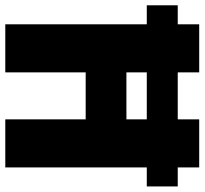

<svg xmlns="http://www.w3.org/2000/svg" viewBox="-46 -710 754 707"><g transform="rotate(90 330.5 -357.0)"><path d="M67 0V-521H-3V-635H67V-714H244V-635H417V-714H594V-635H664V-521H594V0H417V-296H244V0ZM244 -446H417V-521H244Z"/></g></svg>

Font: Noto Sans Telugu Condensed Black
Style: Regular
Weight: 900
Width: 3
Designer: Jelle Bosma - Monotype Design Team
Foundry: Monotype Imaging Inc.
Version: Version 2.005; ttfautohint (v1.8.4.7-5d5b)